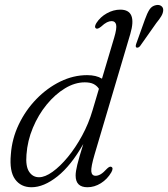

<svg xmlns="http://www.w3.org/2000/svg" viewBox="-20 -759 689 787"><path d="M514 -619.5 368 -127Q352.5 -74.5 354.2 -56.5Q356 -38.5 372 -38.5Q382 -38.5 393 -45Q404 -51.5 419 -68Q430 -78.5 436.5 -75Q446 -70.5 436.5 -53Q420 -24.5 393.5 -8Q367 8.5 338.5 8.5Q290 8.5 290 -39.5Q290 -56 296.8 -83.8Q303.5 -111.5 321.5 -169Q271.5 -80.5 215.5 -36Q159.5 8.5 109 8.5Q65.5 8.5 41.8 -24.2Q18 -57 24.5 -126Q29 -190.5 57 -249Q85 -307.5 129.2 -353Q173.5 -398.5 227.2 -424.8Q281 -451 337 -451Q374.5 -451 398 -436.5L448 -604.5Q459.5 -643 456 -657.8Q452.5 -672.5 437.5 -672.5Q428.5 -672.5 418.2 -667.5Q408 -662.5 394 -649.5Q380.5 -639 374.5 -642Q364.5 -647 375 -664.5Q391 -689.5 418 -704.5Q445 -719.5 473 -719.5Q543.5 -719.5 514 -619.5ZM88.5 -125Q84.5 -77 99.5 -54.8Q114.5 -32.5 140 -32.5Q164.5 -32.5 195.5 -54.8Q226.5 -77 258 -115.2Q289.5 -153.5 316.5 -203Q343.5 -252.5 359.5 -307.5L385.5 -395Q377 -408 363.2 -414.8Q349.5 -421.5 327.5 -421.5Q287 -421.5 246.5 -397Q206 -372.5 171.5 -330.5Q137 -288.5 114.8 -235.2Q92.5 -182 88.5 -125ZM574 -679Q583 -704.5 592.5 -719.5Q602 -734.5 619.5 -738Q633 -740.5 641.2 -734.2Q649.5 -728 649 -717Q648.5 -705 640.8 -692.2Q633 -679.5 621 -665L554 -570Q547 -562 540 -564Q534 -566 538 -578.5Z"/></svg>

Font: Fraunces 72pt S050 Light
Style: Italic
Weight: 300
Italic angle: -16°
Version: Version 1.000; ttfautohint (v1.8.3)